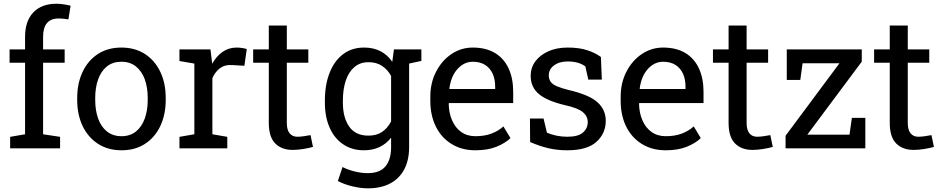

<svg xmlns="http://www.w3.org/2000/svg" viewBox="-20 -792 5031 1025"><path d="M210 -457V-75.2L300.8 -61.5V0H34.2V-61.5L113.8 -75.2V-457H31.2V-528.3H113.8V-595.2Q113.8 -679.7 158 -725.8Q202.1 -772 281.2 -772Q297.9 -772 317.1 -769.3Q336.4 -766.6 356.9 -761.7L345.2 -688.5Q336.4 -690.4 321.5 -691.9Q306.6 -693.4 293.5 -693.4Q210 -693.4 210 -595.2V-528.3H325.2V-457Z M628.9 10.3Q556.2 10.3 502.9 -24.4Q449.7 -59.1 420.9 -119.6Q392.1 -180.2 392.1 -258.3V-269Q392.1 -346.7 420.9 -408.2Q449.7 -469.2 502.7 -503.7Q555.7 -538.1 627.9 -538.1Q700.7 -538.1 754.4 -503.4Q807.1 -468.8 835.9 -408.2Q864.7 -347.7 864.7 -269V-258.3Q864.7 -180.7 835.9 -119.1Q807.1 -58.6 754.4 -24.2Q701.7 10.3 628.9 10.3ZM628.9 -64.9Q674.8 -64.9 706.1 -90.3Q736.8 -115.2 752.7 -158.9Q768.6 -202.6 768.6 -258.3V-269Q768.6 -324.2 752.9 -368.7Q736.8 -412.1 705.6 -437.3Q674.3 -462.4 627.9 -462.4Q582.5 -462.4 550.8 -437.5Q519.5 -412.1 503.9 -368.4Q488.3 -324.7 488.3 -269V-258.3Q488.3 -203.1 503.9 -159.2Q519.5 -115.2 551 -90.1Q582.5 -64.9 628.9 -64.9Z M1113.8 -374.5V-75.2L1193.4 -61.5V0H938V-61.5L1017.6 -75.2V-452.6L938 -466.3V-528.3H1103.5L1111.8 -460.9L1112.8 -451.7Q1135.3 -492.2 1168.2 -515.1Q1201.2 -538.1 1243.7 -538.1Q1258.8 -538.1 1274.7 -535.4Q1290.5 -532.7 1297.4 -530.3L1284.7 -440.9L1217.8 -444.8Q1179.7 -447.3 1153.8 -427.5Q1127.9 -407.7 1113.8 -374.5Z M1542.5 8.3Q1483.9 8.3 1449.5 -26.1Q1415 -60.5 1415 -136.2V-457H1331.5V-528.3H1415V-655.8H1511.2V-528.3H1626V-457H1511.2V-136.2Q1511.2 -98.1 1526.4 -80.1Q1541.5 -62 1566.9 -62Q1584 -62 1605 -65.2Q1626 -68.4 1637.7 -70.8L1650.9 -7.8Q1629.9 -1.5 1599.4 3.4Q1568.8 8.3 1542.5 8.3Z M2229.5 -528.3V-466.8L2164.1 -452.6V-6.8Q2164.1 62 2138.7 110.8Q2113.3 160.2 2064 186.8Q2014.6 213.4 1944.3 213.4Q1906.2 213.4 1861.8 202.9Q1817.4 192.4 1783.7 174.3L1808.6 99.6Q1835.4 113.8 1872.1 123Q1908.7 132.3 1943.4 132.3Q2007.8 132.3 2037.8 96.2Q2067.9 60.1 2067.9 -6.8V-57.1Q2015.1 10.3 1922.9 10.3Q1858.4 10.3 1811.5 -22Q1764.6 -53.7 1739.5 -111.1Q1714.4 -168.5 1714.4 -244.1V-254.4Q1714.4 -340.3 1739.7 -403.3Q1764.6 -467.3 1811.5 -502.7Q1858.4 -538.1 1923.8 -538.1Q2022 -538.1 2074.2 -461.9L2083 -528.3ZM2067.9 -143.6V-386.7Q2049.3 -420.4 2019.5 -440.2Q1989.7 -460 1947.8 -460Q1901.9 -460 1871.6 -433.6Q1840.8 -407.2 1825.7 -361.1Q1810.5 -314.9 1810.5 -254.4V-244.1Q1810.5 -164.6 1844.2 -116.2Q1877.9 -67.9 1946.8 -67.9Q1990.2 -67.9 2019.5 -87.6Q2048.8 -107.4 2067.9 -143.6Z M2518.1 10.3Q2444.8 10.3 2390.6 -23.4Q2336.4 -56.6 2306.9 -116.2Q2277.3 -175.8 2277.3 -253.9V-275.4Q2277.3 -351.1 2308.6 -410.2Q2339.4 -469.7 2390.9 -503.9Q2442.4 -538.1 2503.4 -538.1Q2574.7 -538.1 2623 -508.8Q2670.9 -479.5 2695.3 -426.5Q2719.7 -373.5 2719.7 -301.8V-241.7H2377L2375.5 -239.3Q2376 -189.5 2393.6 -149.4Q2410.6 -109.9 2442.1 -87.4Q2473.6 -64.9 2518.1 -64.9Q2566.9 -64.9 2603.8 -78.9Q2640.6 -92.8 2667.5 -117.2L2705.1 -54.7Q2676.8 -27.3 2630.1 -8.5Q2583.5 10.3 2518.1 10.3ZM2378.9 -319.3 2379.9 -316.9H2623.5V-329.6Q2623.5 -368.2 2610.4 -397.9Q2596.7 -428.2 2570.1 -445.3Q2543.5 -462.4 2503.4 -462.4Q2471.7 -462.4 2444.8 -443.8Q2390.1 -404.3 2378.9 -319.3Z M3008.3 10.3Q2955.1 10.3 2908.7 -0.5Q2862.3 -11.2 2810.1 -33.7L2809.1 -159.2H2881.8L2899.9 -83.5Q2951.7 -62 3008.3 -62Q3066.9 -62 3092.3 -84.5Q3117.7 -106.9 3117.7 -140.1Q3117.7 -171.4 3092 -193.1Q3066.4 -214.8 2999 -230Q2903.3 -252 2858.2 -288.8Q2813 -325.7 2813 -387.2Q2813 -430.2 2837.9 -464.4Q2862.8 -498 2907.2 -518.1Q2951.7 -538.1 3010.7 -538.1Q3070.8 -538.1 3113.5 -524.4Q3156.2 -510.7 3188 -487.8L3192.9 -367.2H3120.6L3105 -437.5Q3069.3 -463.9 3010.7 -463.9Q2965.8 -463.9 2937.7 -442.9Q2909.7 -421.9 2909.7 -390.1Q2909.7 -372.1 2918 -357.9Q2926.8 -342.8 2953.1 -331.5Q2979.5 -320.3 3016.1 -311.5Q3126.5 -285.6 3170.2 -245.6Q3213.9 -205.6 3213.9 -147Q3213.9 -80.1 3164.3 -34.9Q3114.7 10.3 3008.3 10.3Z M3534.2 10.3Q3460.9 10.3 3406.7 -23.4Q3352.5 -56.6 3323 -116.2Q3293.5 -175.8 3293.5 -253.9V-275.4Q3293.5 -351.1 3324.7 -410.2Q3355.5 -469.7 3407 -503.9Q3458.5 -538.1 3519.5 -538.1Q3590.8 -538.1 3639.2 -508.8Q3687 -479.5 3711.4 -426.5Q3735.8 -373.5 3735.8 -301.8V-241.7H3393.1L3391.6 -239.3Q3392.1 -189.5 3409.7 -149.4Q3426.8 -109.9 3458.3 -87.4Q3489.7 -64.9 3534.2 -64.9Q3583 -64.9 3619.9 -78.9Q3656.7 -92.8 3683.6 -117.2L3721.2 -54.7Q3692.9 -27.3 3646.2 -8.5Q3599.6 10.3 3534.2 10.3ZM3395 -319.3 3396 -316.9H3639.6V-329.6Q3639.6 -368.2 3626.5 -397.9Q3612.8 -428.2 3586.2 -445.3Q3559.6 -462.4 3519.5 -462.4Q3487.8 -462.4 3460.9 -443.8Q3406.2 -404.3 3395 -319.3Z M3997.1 8.3Q3938.5 8.3 3904.1 -26.1Q3869.6 -60.5 3869.6 -136.2V-457H3786.1V-528.3H3869.6V-655.8H3965.8V-528.3H4080.6V-457H3965.8V-136.2Q3965.8 -98.1 3981 -80.1Q3996.1 -62 4021.5 -62Q4038.6 -62 4059.6 -65.2Q4080.6 -68.4 4092.3 -70.8L4105.5 -7.8Q4084.5 -1.5 4054 3.4Q4023.4 8.3 3997.1 8.3Z M4580.6 -462.9 4290 -73.2H4515.1L4527.8 -162.6H4599.6V0H4173.8V-67.4L4461.4 -454.1H4264.6L4252.4 -365.2H4180.2V-528.3H4580.6Z M4857.4 8.3Q4798.8 8.3 4764.4 -26.1Q4730 -60.5 4730 -136.2V-457H4646.5V-528.3H4730V-655.8H4826.2V-528.3H4940.9V-457H4826.2V-136.2Q4826.2 -98.1 4841.3 -80.1Q4856.4 -62 4881.8 -62Q4898.9 -62 4919.9 -65.2Q4940.9 -68.4 4952.6 -70.8L4965.8 -7.8Q4944.8 -1.5 4914.3 3.4Q4883.8 8.3 4857.4 8.3Z"/></svg>

Font: Suwannaphum
Style: Regular
Weight: 400
Designer: Danh Hong
Version: Version 8.002; ttfautohint (v1.8.3)